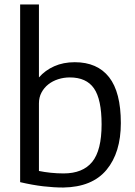

<svg xmlns="http://www.w3.org/2000/svg" viewBox="-20 -828 604 858"><path d="M263 10Q220 10 173 4.5Q126 -1 70 -14V-808H154V-482Q182 -514 222.5 -532Q263 -550 314 -550Q415 -550 467.5 -483Q520 -416 520 -278Q520 -146 456 -69Q392 8 263 10ZM264 -53Q350 -53 392 -104.5Q434 -156 434 -272Q434 -384 400 -433Q366 -482 292 -482Q265 -482 240 -474Q215 -466 196 -451Q177 -436 165.5 -414.5Q154 -393 154 -366V-64Q178 -59 206.5 -56Q235 -53 264 -53Z"/></svg>

Font: Encode Sans Narrow
Style: Regular
Weight: 400
Designer: Pablo Impallari, Andres Torresi
Foundry: Pablo Impallari, Andres Torresi
Version: Version 1.000; ttfautohint (v1.00) -l 8 -r 50 -G 200 -x 14 -